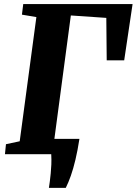

<svg xmlns="http://www.w3.org/2000/svg" viewBox="-20 -763 676 950"><path d="M222 166.5Q224.5 150.5 226.8 132.5Q229 114.5 231 94.5Q233 74.5 234 51Q235 27.5 233.5 0L201.5 -76H373Q364 -17.5 353.2 27.5Q342.5 72.5 330.5 106.5Q318.5 140.5 305.5 166.5ZM4.5 0 9.5 -49.5 77.5 -64 160 -678.5 88.5 -690.5 95 -743H636L594.5 -464.5H508L506 -674.5L330.5 -686.5L247.5 -64L358.5 -49.5L353.5 0Z"/></svg>

Font: Merriweather 24pt Black
Style: Italic
Weight: 900
Italic angle: -7.8°
Designer: Eben Sorkin
Foundry: Eben Sorkin
Version: Version 2.101